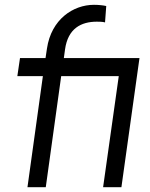

<svg xmlns="http://www.w3.org/2000/svg" viewBox="-20 -777 624 797"><path d="M170 0 234 -461H473L408 0H484L559 -536H245L250 -572C262 -659 317 -687 382 -687C387 -687 407 -687 416 -684L421 -752C408 -755 389 -757 370 -757C284 -757 193 -697 175 -576L169 -536H63L52 -461H158L94 0Z"/></svg>

Font: Plus Jakarta Sans
Style: Italic
Weight: 400
Italic angle: -8°
Designer: Gumpita Rahayu
Foundry: Tokotype
Version: Version 2.071;gftools[0.9.30]